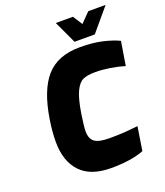

<svg xmlns="http://www.w3.org/2000/svg" viewBox="-167 -1048 1002 1166"><g transform="rotate(-20 334.0 -465.5)"><path d="M86 -258Q86 -323 98 -399Q126 -579 201 -664Q276 -749 420 -749Q503 -749 565 -734.5Q627 -720 668 -700L643 -546Q601 -559 550 -567Q499 -575 456 -575Q406 -575 377 -562.5Q348 -550 326.5 -505Q305 -460 290 -366Q278 -287 278 -256Q278 -209 305 -188.5Q332 -168 400 -168Q456 -168 493.5 -170.5Q531 -173 585 -179L561 -26Q480 6 348 6Q217 6 151.5 -63.5Q86 -133 86 -258ZM333 -937H444L483 -876L543 -937H655L532 -791H401Z"/></g></svg>

Font: Exo Black
Style: Italic
Weight: 900
Italic angle: -9°
Designer: Natanael Gama
Foundry: Natanael Gama
Version: Version 1.500; ttfautohint (v1.6)